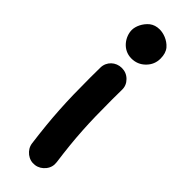

<svg xmlns="http://www.w3.org/2000/svg" viewBox="-260 -603 805 805"><g transform="rotate(45 142.5 -200.5)"><path d="M52.7 -502.4C52.7 -464.8 83 -416.5 136.2 -416.5C160.2 -416.5 180.7 -424.8 197.8 -441.9C214.8 -459 223.1 -479 223.1 -502.9C223.1 -523.9 217.8 -541 207.5 -553.2C186.5 -577.6 155.3 -586.9 134.3 -586.9C116.2 -586.9 101.6 -582 89.4 -572.8C65.4 -553.2 52.7 -523.9 52.7 -502.4ZM166.5 185.1C184.1 182.6 198.2 173.8 209.5 159.7C220.7 145.5 224.6 129.4 222.2 111.8C205.1 -15.1 200.7 -94.7 200.7 -236.8C200.7 -255.9 200.7 -275.9 201.2 -295.4C201.7 -313.5 195.3 -328.6 182.6 -341.3C169.9 -354 154.3 -360.4 136.2 -360.4C100.6 -360.4 71.8 -333.5 71.3 -297.9C70.8 -276.4 70.8 -255.9 70.8 -236.8C70.8 -92.3 75.7 -6.3 93.3 129.4C95.7 147 104.5 161.1 118.7 172.4C132.8 183.1 148.9 187.5 166.5 185.1Z"/></g></svg>

Font: Mikhak
Style: Bold
Weight: 700
Designer: Amin Abedi
Version: Version 3.2